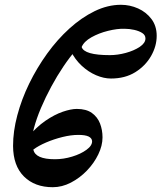

<svg xmlns="http://www.w3.org/2000/svg" viewBox="-20 -781 674 801"><path d="M200.2 0Q124.9 0 79.9 -44.8Q34.9 -89.7 34.5 -172Q34.3 -232.6 52.1 -299.5Q69.8 -366.5 101.8 -432.3Q133.9 -498 176.5 -557.2Q219.2 -616.3 269.7 -662.1Q320.3 -707.9 374.9 -734.5Q429.6 -761 484.4 -761Q521.9 -761 556 -745.8Q590 -730.6 611.9 -701.6Q633.7 -672.6 633.7 -631.6Q633.7 -588.5 610.3 -547.4Q586.8 -506.3 544.3 -479.8Q501.8 -453.4 442.7 -453.4Q413.1 -453.4 381 -467.1Q348.9 -480.8 320.9 -506.7Q293 -532.6 275.3 -568.1L297.2 -572.9Q271.3 -543.3 244.6 -503.7Q217.9 -464.1 193.9 -419.6Q169.9 -375.2 151 -330.7Q132.1 -286.1 121.3 -245.4Q110.4 -204.6 111.1 -172.6L95 -207.2Q131.5 -251 169.5 -277.1Q207.5 -303.1 242 -314.9Q276.5 -326.6 300.2 -326.6Q339.9 -326.6 363.4 -309.7Q386.8 -292.8 397.3 -265.8Q407.7 -238.8 407.7 -207.9Q407.7 -173.3 390 -136.8Q372.4 -100.2 342.6 -69.3Q312.8 -38.4 275.8 -19.2Q238.8 0 200.2 0ZM209.3 -116.7Q245.2 -116.7 281.1 -127.7Q317.1 -138.6 341 -156.2Q365 -173.7 364.2 -192.5Q363.2 -204.9 349.4 -211.6Q335.6 -218.2 306.8 -218.2Q276 -218.2 240.3 -209.3Q204.5 -200.4 172.3 -186.6Q140.1 -172.7 119.1 -157.1Q127.1 -116.7 209.3 -116.7ZM438.2 -551Q470.7 -551 504.9 -560.3Q539.1 -569.6 563 -585.5Q586.8 -601.5 586.8 -620.6Q586.8 -634.5 573.8 -643Q560.9 -651.6 540.5 -656.3Q520.1 -661 499.1 -661Q468.8 -661.8 430.6 -652.3Q392.3 -642.8 361.2 -625.3Q330.2 -607.8 320.7 -584.8Q331.7 -551 438.2 -551Z"/></svg>

Font: EB Garamond
Style: Italic
Weight: 400
Italic angle: -17.2°
Designer: Georg Duffner and Octavio Pardo
Foundry: Georg Duffner
Version: Version 1.001